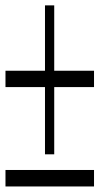

<svg xmlns="http://www.w3.org/2000/svg" viewBox="-20 -629 379 700"><path d="M0 50.8V-9.3H322.8V50.8ZM177.7 -311.5V-66.4H144V-311.5H0V-371.1H144V-609.4H177.7V-371.1H322.8V-311.5Z"/></svg>

Font: Scarab Serif
Style: Condensed-Light
Weight: 300
Designer: John Roberts
Foundry: Scarab
Version: 1.0